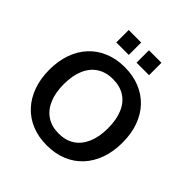

<svg xmlns="http://www.w3.org/2000/svg" viewBox="-237 -1077 1259 1259"><g transform="rotate(45 392.5 -447.5)"><path d="M393 10Q316 10 253.5 -15.5Q191 -41 146.5 -89Q102 -137 78 -204Q54 -271 54 -353Q54 -436 78 -502.5Q102 -569 146.5 -616.5Q191 -664 253.5 -689.5Q316 -715 393 -715Q470 -715 532.5 -689.5Q595 -664 639.5 -617Q684 -570 708 -503.5Q732 -437 732 -354Q732 -271 708 -204Q684 -137 639.5 -89Q595 -41 532.5 -15.5Q470 10 393 10ZM393 -100Q458 -100 503.5 -130Q549 -160 573.5 -217Q598 -274 598 -353Q598 -433 574 -489.5Q550 -546 504 -575.5Q458 -605 393 -605Q329 -605 283 -575.5Q237 -546 212.5 -489.5Q188 -433 188 -353Q188 -274 212.5 -217Q237 -160 283 -130Q329 -100 393 -100ZM426 -790V-905H542V-790ZM238 -790V-905H354V-790Z"/></g></svg>

Font: Nunito Sans 12pt ExtraLight
Style: Regular
Weight: 200
Designer: Vernon Adams
Foundry: Vernon Adams
Version: Version 3.101;gftools[0.9.27]